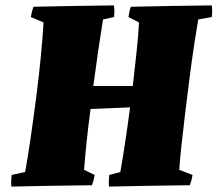

<svg xmlns="http://www.w3.org/2000/svg" viewBox="-20 -685 804 710"><path d="M22 5Q21 -6 21.5 -17Q22 -28 23 -38L73 -49Q83 -104 93.5 -176.5Q104 -249 114 -326.5Q124 -404 131 -476Q138 -548 141 -602L94 -622Q96 -632 98 -641Q100 -650 104 -660Q178 -662 252.5 -663Q327 -664 401 -665Q403 -655 403 -644Q403 -633 402 -622L361 -613Q353 -564 343.5 -499.5Q334 -435 325 -367H471Q479 -435 485.5 -497Q492 -559 494 -602L455 -622Q457 -632 458.5 -641Q460 -650 464 -660Q539 -662 614 -663Q689 -664 763 -665Q766 -644 763 -622L713 -613Q707 -579 698.5 -523Q690 -467 681.5 -401Q673 -335 665 -269Q657 -203 651 -147Q645 -91 643 -57L692 -38Q689 -18 682 0Q607 1 532 2Q457 3 383 5Q382 -6 382.5 -17Q383 -28 384 -38L425 -49Q433 -94 442.5 -156.5Q452 -219 461 -288L315 -282Q306 -217 300 -158Q294 -99 291 -57L330 -38Q327 -18 320 0Q245 1 170.5 2Q96 3 22 5Z"/></svg>

Font: Labrada Black
Style: Italic
Weight: 900
Italic angle: -7°
Designer: Mercedes Jáuregui
Foundry: Omnibus-Type Team
Version: Version 1.000; ttfautohint (v1.8.4.7-5d5b)